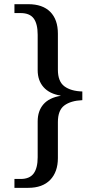

<svg xmlns="http://www.w3.org/2000/svg" viewBox="-20 -780 468 928"><path d="M49.8 85H80.1Q123 85 142.6 58.6Q162.1 32.2 162.1 -20V-192.9Q162.1 -243.7 189.7 -275.6Q217.3 -307.6 272.9 -316.9V-317.9Q218.8 -326.7 190.4 -358.9Q162.1 -391.1 162.1 -440.9V-611.8Q162.1 -665 142.8 -690.9Q123.5 -716.8 80.1 -716.8H49.8V-759.8H116.2Q186 -759.8 222.9 -722.7Q259.8 -685.5 259.8 -617.2V-442.9Q259.8 -386.2 291.3 -362.8Q322.8 -339.4 377.9 -337.9V-295.9Q322.3 -293.5 291 -270.3Q259.8 -247.1 259.8 -189.9V-16.1Q259.8 50.8 222.7 89.4Q185.5 127.9 116.2 127.9H49.8Z"/></svg>

Font: Noto Serif Telugu
Style: Regular
Weight: 400
Designer: Indian Type Foundry
Foundry: Monotype Imaging Inc.
Version: Version 1.01